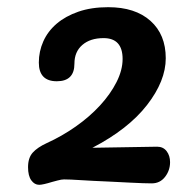

<svg xmlns="http://www.w3.org/2000/svg" viewBox="-20 -865 493 534"><path d="M417 -457Q434 -457 443.5 -444.5Q453 -432 453 -414Q453 -391 439 -373Q425 -355 402 -355Q392 -355 377.5 -355.5Q363 -356 343 -357L283 -360Q235 -362 204.5 -364Q174 -366 158 -366Q151 -366 140 -363Q129 -360 125 -359Q99 -351 89 -351Q76 -351 67 -363.5Q58 -376 58 -400Q58 -426 71 -440.5Q84 -455 110 -467Q152 -486 190.5 -513Q229 -540 258 -571.5Q287 -603 304 -636.5Q321 -670 321 -701Q321 -759 268 -759Q231 -759 209 -740Q187 -721 187 -688Q187 -639 138 -639Q88 -639 88 -691Q88 -722 100.5 -750Q113 -778 137.5 -799Q162 -820 198 -832.5Q234 -845 281 -845Q356 -845 398.5 -807Q441 -769 441 -703Q441 -640 389 -573Q337 -506 237 -454Z"/></svg>

Font: Lebkuchenwelt
Style: Regular
Weight: 400
Designer: Vernon Adams
Foundry: Gereon Berster
Version: Version 1.000;PS 001.001;hotconv 1.0.56 